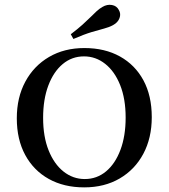

<svg xmlns="http://www.w3.org/2000/svg" viewBox="-20 -787 718 818"><path d="M338.7 11.3Q252.4 11.3 187.9 -24.6Q123.4 -60.5 87.5 -126.6Q51.6 -192.7 51.6 -283.1Q51.6 -371.8 87.9 -439.1Q124.2 -506.5 189.1 -544.4Q254 -582.3 339.5 -582.3Q426.6 -582.3 491.1 -546.4Q555.6 -510.5 591.1 -444.8Q626.6 -379 626.6 -287.9Q626.6 -199.2 590.7 -131.9Q554.8 -64.5 489.9 -26.6Q425 11.3 338.7 11.3ZM341.1 -24.2Q392.7 -24.2 431.9 -56.9Q471 -89.5 493.1 -148.4Q515.3 -207.3 515.3 -286.3Q515.3 -366.1 491.9 -424.6Q468.5 -483.1 428.2 -514.9Q387.9 -546.8 337.9 -546.8Q286.3 -546.8 247.2 -514.1Q208.1 -481.5 185.9 -422.6Q163.7 -363.7 163.7 -284.7Q163.7 -204.8 187.1 -146.4Q210.5 -87.9 250.8 -56Q291.1 -24.2 341.1 -24.2ZM292.7 -621 281.5 -641.1Q311.3 -663.7 331.5 -681.9Q351.6 -700 365.7 -714.1Q379.8 -728.2 391.5 -739.1Q403.2 -750 416.1 -757.3Q436.3 -769.4 456.9 -765.7Q477.4 -762.1 486.3 -744.4Q496 -728.2 489.1 -709.7Q482.3 -691.1 461.3 -679.8Q445.2 -671 423.4 -665.3Q401.6 -659.7 370.6 -650.4Q339.5 -641.1 292.7 -621Z"/></svg>

Font: Playfair 9pt SemiBold
Style: Regular
Weight: 600
Designer: Claus Eggers Sørensen
Foundry: Claus Eggers Sørensen
Version: Version 2.001;gftools[0.9.30]